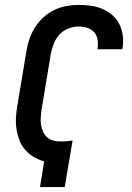

<svg xmlns="http://www.w3.org/2000/svg" viewBox="-20 -763 540 783"><path d="M143 0 160 -105Q138 -111 118.5 -122.5Q99 -134 84 -150.5Q69 -167 60.5 -188Q52 -209 48 -232.5Q44 -256 45 -280Q46 -304 50 -328L88 -556Q92 -581 100.5 -605.5Q109 -630 123.5 -652.5Q138 -675 158 -693Q178 -711 202 -722.5Q226 -734 251 -738.5Q276 -743 301 -743Q326 -743 351 -739.5Q376 -736 398 -726.5Q420 -717 438 -701.5Q456 -686 466.5 -665Q477 -644 480.5 -619Q484 -594 480 -569Q479 -567 479 -565.5Q479 -564 478 -562H378Q378 -563 378 -563.5Q378 -564 378 -565Q381 -583 378 -601Q375 -619 364 -631.5Q353 -644 336 -649.5Q319 -655 301 -655Q280 -655 258.5 -646.5Q237 -638 222 -621.5Q207 -605 199 -584Q191 -563 187 -542L149 -313Q147 -298 146 -282.5Q145 -267 147.5 -252.5Q150 -238 156 -225Q162 -212 173 -202.5Q184 -193 198.5 -189.5Q213 -186 228 -186Q240 -186 252 -187Q264 -188 276 -190L244 0Z"/></svg>

Font: Iosevka Curly Semibold Oblique
Style: Regular
Weight: 600
Italic angle: -9°
Monospace: yes
Designer: Belleve Invis
Foundry: Belleve Invis
Version: Version 11.1.0; ttfautohint (v1.8.3)